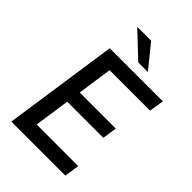

<svg xmlns="http://www.w3.org/2000/svg" viewBox="-268 -1036 1143 1143"><g transform="rotate(45 304.0 -464.5)"><path d="M55 0 160.5 -723H607.5L593 -630H252L220.5 -410.5H524L510.5 -319H206.5L174 -94.5L524 -94L509.5 0ZM303 -929H186L340 -783.5H421Z"/></g></svg>

Font: Public Sans Medium
Style: Italic
Weight: 500
Italic angle: -8°
Designer: The Public Sans project authors (U.S. Web Design System). Libre Franklin designed by Pablo Impallari and Rodrigo Fuenzal
Version: Version 1.007; ttfautohint (v1.8.1) -l 8 -r 50 -G 200 -x 14 